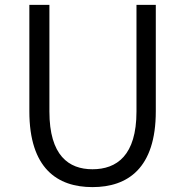

<svg xmlns="http://www.w3.org/2000/svg" viewBox="-20 -752 756 785"><path d="M358 13C502 13 617 -64 617 -297V-732H538V-296C538 -116 457 -60 358 -60C261 -60 182 -116 182 -296V-732H100V-297C100 -64 214 13 358 13Z"/></svg>

Font: ChiuKong Gothic CL Normal
Style: Regular
Weight: 350
Designer: Ryoko NISHIZUKA 西塚涼子 (kana, bopomofo & ideographs); Paul D. Hunt (Latin, Greek & Cyrillic); Sandoll Communications 산돌커뮤니
Foundry: Adobe
Version: Version 1.300